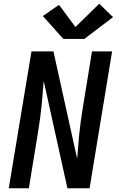

<svg xmlns="http://www.w3.org/2000/svg" viewBox="-20 -1011 640 1031"><path d="M27 0 149 -735H267L394 -160Q394 -162 394.5 -163Q395 -164 395 -165L404 -276Q408 -317 413.5 -358.5Q419 -400 426 -441L474 -735H582L461 0H342L215 -575Q215 -573 214.5 -572Q214 -571 214 -570L205 -459Q201 -418 195.5 -376.5Q190 -335 183 -294L135 0ZM320 -802 210 -925 297 -985 385 -866 513 -991 587 -919 433 -802Z"/></svg>

Font: Iosevka Curly SmBdExObl
Style: Regular
Weight: 600
Width: 7
Italic angle: -9°
Monospace: yes
Designer: Belleve Invis
Foundry: Belleve Invis
Version: Version 11.1.0; ttfautohint (v1.8.3)